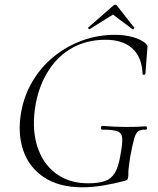

<svg xmlns="http://www.w3.org/2000/svg" viewBox="-20 -784 670 816"><path d="M330 12Q231 12 167 -30.5Q103 -73 78.5 -145.5Q54 -218 70 -308Q83 -380 119.5 -440.5Q156 -501 210 -544.5Q264 -588 330 -612Q396 -636 468 -636Q509 -636 544 -626.5Q579 -617 601 -598Q607 -591 607 -587Q607 -583 606 -575L598 -470Q597 -466 591.5 -466Q586 -466 586 -470Q583 -542 542 -578.5Q501 -615 429 -615Q350 -615 289 -581.5Q228 -548 188 -487Q148 -426 132 -344Q114 -243 137 -166.5Q160 -90 216.5 -47.5Q273 -5 354 -5Q397 -5 424.5 -14Q452 -23 468 -49Q484 -75 492 -126Q501 -174 499.5 -196.5Q498 -219 479 -226Q460 -233 414 -233Q409 -233 409.5 -241Q410 -249 414 -249Q466 -245 509 -244.5Q552 -244 600 -247Q604 -247 604.5 -240Q605 -233 600 -233Q579 -234 568 -226.5Q557 -219 550 -194Q543 -169 533 -116Q528 -83 526.5 -67Q525 -51 525.5 -43.5Q526 -36 524 -28Q523 -22 520.5 -20Q518 -18 512 -16Q468 -4 420.5 4Q373 12 330 12ZM361 -660Q360 -659 356.5 -662Q353 -665 355 -667L460 -759Q464 -764 469.5 -764Q475 -764 478 -759L550 -667Q552 -665 548.5 -661.5Q545 -658 543 -660L460 -722Z"/></svg>

Font: Cormorant Garamond Light
Style: Italic
Weight: 300
Italic angle: -10°
Designer: Christian Thalmann (Catharsis Fonts)
Foundry: Catharsis Fonts
Version: Version 4.001